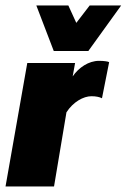

<svg xmlns="http://www.w3.org/2000/svg" viewBox="-61 -674 458 694"><path d="M-41 0H134.3L179.2 -268.1C203.1 -305.2 240.2 -326.2 269.5 -326.2C286.6 -326.2 299.3 -323.2 307.6 -318.8L333.5 -449.2C331.5 -450.7 327.1 -451.7 320.8 -452.6C314 -453.6 306.2 -454.1 296.9 -454.1C259.3 -454.1 223.6 -429.7 201.7 -397.9L210.4 -446.3H37.6ZM133.3 -489.7H258.3L377 -654.3H263.2L214.8 -591.3L186 -654.3H70.3Z"/></svg>

Font: Roboto Flex Super Cond Black
Style: Italic
Weight: 900
Width: 3
Italic angle: -10°
Designer: Berlow after Robertson
Foundry: Google
Version: Version 3.200;Glyphs 3.3 (3311)